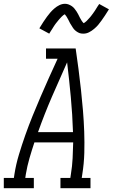

<svg xmlns="http://www.w3.org/2000/svg" viewBox="-61 -990 593 1010"><path d="M-41 0V-54H12L15 -74Q23 -125 38.5 -176.5Q54 -228 72 -279Q90 -330 110.5 -380.5Q131 -431 152.5 -481Q174 -531 196.5 -581Q219 -631 242 -681H181V-735H337Q345 -681 352 -626.5Q359 -572 365 -517.5Q371 -463 375.5 -408Q380 -353 382 -297.5Q384 -242 382.5 -186Q381 -130 372 -74L369 -54H415V0H257V-54H309L312 -74Q319 -116 321 -157.5Q323 -199 324 -241H120Q106 -199 94 -157.5Q82 -116 75 -74L72 -54H117V0ZM139 -295H323Q320 -388 311.5 -479.5Q303 -571 292 -662Q251 -571 211.5 -479.5Q172 -388 139 -295ZM378 -813Q373 -813 368 -813.5Q363 -814 358.5 -815.5Q354 -817 349.5 -819.5Q345 -822 341.5 -824.5Q338 -827 334.5 -830Q331 -833 328 -836.5Q325 -840 322.5 -844Q320 -848 317.5 -852Q315 -856 312.5 -860Q310 -864 307.5 -868Q305 -872 303.5 -876Q302 -880 299 -885Q296 -890 294 -894Q292 -898 289.5 -902Q287 -906 284 -909.5Q281 -913 280 -915Q277 -914 272.5 -910.5Q268 -907 263.5 -902.5Q259 -898 256.5 -895Q254 -892 251 -889Q248 -886 245.5 -882.5Q243 -879 239.5 -875Q236 -871 233 -867Q230 -863 226.5 -858Q223 -853 220 -848Q217 -843 213.5 -837.5Q210 -832 206 -826Q202 -820 198 -813L146 -841Q157 -859 167 -874.5Q177 -890 186 -902Q195 -914 203.5 -924Q212 -934 224.5 -945Q237 -956 251.5 -963Q266 -970 281 -970Q291 -970 300 -966.5Q309 -963 317 -957.5Q325 -952 330.5 -945Q336 -938 341.5 -930Q347 -922 350.5 -914.5Q354 -907 359 -897.5Q364 -888 368.5 -881Q373 -874 379 -868Q381 -869 385.5 -872Q390 -875 394.5 -879.5Q399 -884 401.5 -887Q404 -890 407 -893Q410 -896 413 -899.5Q416 -903 419 -907Q422 -911 425 -915Q428 -919 431.5 -924Q435 -929 438.5 -934Q442 -939 445 -944.5Q448 -950 452.5 -956.5Q457 -963 461 -969L512 -941Q501 -923 491 -908Q481 -893 472 -880.5Q463 -868 455 -858.5Q447 -849 434 -838Q421 -827 407 -820Q393 -813 378 -813Z"/></svg>

Font: Iosevka QP Light
Style: Italic
Weight: 300
Italic angle: -9°
Designer: Belleve Invis
Foundry: Belleve Invis
Version: Version 20.0.0; ttfautohint (v1.8.4)